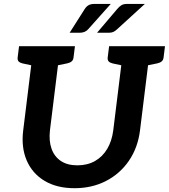

<svg xmlns="http://www.w3.org/2000/svg" viewBox="-20 -962 871 990"><path d="M364.4 8.4Q272.8 8.4 209.6 -29.6Q146.4 -67.6 117.5 -135.1Q88.6 -202.6 99.7 -290.1L153.1 -723.8H291.1L237.7 -291.1Q231.3 -236.7 245.5 -195.9Q259.7 -155.1 293.3 -132.3Q326.9 -109.5 378.9 -109.5Q431 -109.5 470 -131.8Q509 -154.1 533 -194.6Q557 -235.2 564 -290.1L617.5 -723.8H755.5L702 -290.1Q690.9 -200.6 644.9 -133.3Q598.9 -66.1 526.7 -28.9Q454.5 8.4 364.4 8.4ZM177.4 -723.8 151.9 -623.1 96 -635.1Q82.8 -638.2 76.1 -645.2Q69.4 -652.2 71 -665.7L78.3 -723.8ZM366.4 -723.8 359.1 -665.7Q357.6 -652.2 349.1 -645.2Q340.6 -638.2 325.9 -635.1L267.1 -623.1L267.3 -723.8ZM641.8 -723.8 616.2 -623.1 560.3 -635.1Q547.2 -638.2 540.5 -645.2Q533.8 -652.2 535.3 -665.7L542.6 -723.8ZM830.7 -723.8 823.5 -665.7Q821.9 -652.2 813.4 -645.2Q804.9 -638.2 790.2 -635.1L731.4 -623.1L731.6 -723.8ZM468.8 -941.8H551.2L434.6 -811.1Q418.6 -793.1 390.8 -793.1H339L416.7 -915.3Q425.3 -928.6 436.6 -935.2Q447.8 -941.8 468.8 -941.8ZM635.9 -941.8H727L583.8 -811.1Q573.6 -801.4 564.3 -797.3Q555 -793.1 540.4 -793.1H480.4L584.2 -915.3Q595.4 -928.6 606.2 -935.2Q617.1 -941.8 635.9 -941.8Z"/></svg>

Font: Aleo
Style: Italic
Weight: 400
Italic angle: -7°
Designer: Alessio Laiso
Foundry: Alessio Laiso
Version: Version 2.001;gftools[0.9.29]